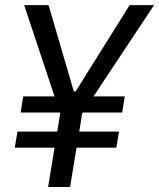

<svg xmlns="http://www.w3.org/2000/svg" viewBox="-20 -748 636 768"><path d="M174.3 -727.5 275.4 -381.8H282.2L498.5 -727.5H596.2L354 -362.3H479L468.8 -297.9H311.5L308.6 -293.9L296.9 -221.7H456.1L445.3 -157.2H286.1L260.3 0H172.4L198.2 -157.2H39.1L49.8 -221.7H209L220.7 -293.9L219.7 -297.9H62.5L72.8 -362.3H198.2L76.7 -727.5Z"/></svg>

Font: Inter Display
Style: Italic
Weight: 400
Italic angle: -9.39999°
Designer: Rasmus Andersson
Foundry: rsms
Version: Version 4.000;git-a52131595